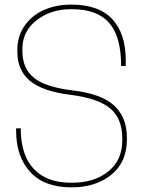

<svg xmlns="http://www.w3.org/2000/svg" viewBox="-20 -806 620 832"><path d="M286.1 -395Q163.1 -410.2 109.1 -456.3Q55.2 -502.4 55.2 -580.1V-589.8Q55.2 -649.4 86.7 -694.6Q118.2 -739.7 170.9 -762.9Q223.6 -786.1 289.1 -786.1Q408.2 -786.1 466.6 -723.1Q524.9 -660.2 524.9 -544.9V-520H504.9Q504.9 -648.4 452.6 -707.3Q400.4 -766.1 293 -766.1H287.1Q200.2 -766.1 138.7 -718.3Q77.1 -670.4 77.1 -595.2V-585Q77.1 -508.8 127.4 -468.5Q177.7 -428.2 295.9 -414.1Q419.9 -399.4 474.9 -348.4Q529.8 -297.4 529.8 -210.9V-201.2Q529.8 -103.5 462.4 -48.8Q395 5.9 290 5.9Q172.4 5.9 111.1 -60.5Q49.8 -127 49.8 -240.2V-250H69.8Q69.8 -134.3 126.2 -74.2Q182.6 -14.2 287.1 -14.2H293Q388.7 -14.2 449.2 -63Q509.8 -111.8 509.8 -196.8V-207Q509.8 -292.5 457.5 -336.2Q405.3 -379.9 286.1 -395Z"/></svg>

Font: Cooper Hewitt
Style: Thin
Weight: 701
Designer: Village Type and Design LLC
Foundry: Cooper Hewitt Smithsonian Design Museum
Version: 1.000